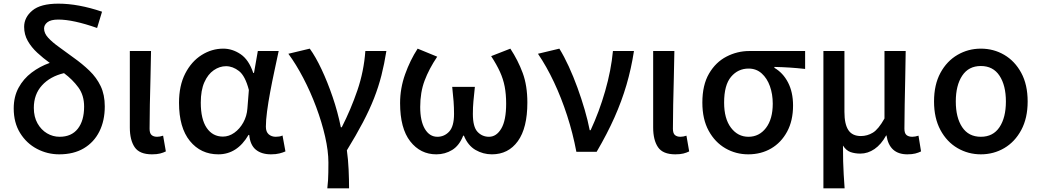

<svg xmlns="http://www.w3.org/2000/svg" viewBox="-20 -830 5688 1050"><path d="M304 14Q239 14 182 -16Q125 -46 90 -102.5Q55 -159 55 -237Q55 -301 81.5 -350Q108 -399 153 -433Q198 -467 252 -486Q216 -512 184 -541.5Q152 -571 132 -606Q112 -641 112 -683Q112 -735 157 -772.5Q202 -810 299 -810Q408 -810 538 -766L511 -677Q380 -723 299 -723Q258 -723 239.5 -708.5Q221 -694 221 -674Q221 -648 243.5 -623.5Q266 -599 302.5 -573Q339 -547 382 -515Q430 -481 469 -443.5Q508 -406 530.5 -359Q553 -312 553 -248Q553 -170 523.5 -111Q494 -52 438.5 -19Q383 14 304 14ZM330 -430Q254 -412 209.5 -363Q165 -314 165 -240Q165 -191 185 -155.5Q205 -120 237 -101Q269 -82 306 -82Q371 -82 405.5 -126Q440 -170 440 -247Q440 -309 408.5 -352Q377 -395 330 -430Z M811 14Q743 14 716.5 -25Q690 -64 690 -133V-551H806Q805 -480 803 -404.5Q801 -329 799.5 -257.5Q798 -186 798 -126Q798 -101 809 -91.5Q820 -82 839 -82Q854 -82 872 -88L887 -2Q873 5 855.5 9.5Q838 14 811 14Z M1174 14Q1078 14 1018.5 -59Q959 -132 959 -268Q959 -362 993 -428Q1027 -494 1082.5 -529Q1138 -564 1201 -564Q1251 -564 1296 -533.5Q1341 -503 1365 -431H1369L1390 -551H1504Q1493 -499 1480.5 -441Q1468 -383 1457.5 -326.5Q1447 -270 1440.5 -221Q1434 -172 1434 -137Q1434 -109 1449.5 -95.5Q1465 -82 1488 -82Q1497 -82 1507 -83.5Q1517 -85 1525 -89L1541 -2Q1528 4 1508.5 9Q1489 14 1462 14Q1410 14 1379 -11.5Q1348 -37 1343 -92H1339Q1277 14 1174 14ZM1199 -83Q1232 -83 1261.5 -104Q1291 -125 1310.5 -160Q1330 -195 1333 -237L1341 -338Q1321 -415 1287 -441.5Q1253 -468 1216 -468Q1181 -468 1149 -446Q1117 -424 1097.5 -380Q1078 -336 1078 -269Q1078 -178 1110.5 -130.5Q1143 -83 1199 -83Z M1770 200Q1773 175 1774 155.5Q1775 136 1775.5 113.5Q1776 91 1776 59Q1776 -4 1758 -83Q1740 -162 1709 -245Q1678 -328 1638.5 -403.5Q1599 -479 1557 -536L1674 -564Q1706 -520 1738.5 -451Q1771 -382 1799 -300Q1827 -218 1844 -134H1849Q1899 -232 1934.5 -336Q1970 -440 1978 -551H2093Q2082 -481 2066 -418Q2050 -355 2025.5 -292.5Q2001 -230 1964.5 -160.5Q1928 -91 1877 -8Q1884 42 1886.5 97.5Q1889 153 1889 200Z M2366 14Q2279 14 2223.5 -57Q2168 -128 2168 -266Q2168 -347 2195.5 -424Q2223 -501 2264 -564L2371 -520Q2326 -453 2302 -389Q2278 -325 2278 -245Q2278 -168 2303.5 -125Q2329 -82 2372 -82Q2410 -82 2436.5 -110.5Q2463 -139 2463 -207Q2463 -243 2460.5 -276Q2458 -309 2453 -355H2577Q2572 -309 2569 -276Q2566 -243 2566 -207Q2566 -136 2591.5 -109Q2617 -82 2654 -82Q2695 -82 2721.5 -127Q2748 -172 2748 -263Q2748 -315 2740 -356.5Q2732 -398 2714 -437.5Q2696 -477 2666 -523L2771 -564Q2813 -500 2838.5 -431Q2864 -362 2864 -269Q2864 -130 2812 -58Q2760 14 2670 14Q2622 14 2580.5 -10Q2539 -34 2517 -88H2513Q2492 -34 2453 -10Q2414 14 2366 14Z M3132 0Q3113 -101 3081.5 -198Q3050 -295 3009.5 -381Q2969 -467 2922 -536L3039 -564Q3065 -522 3090.5 -466.5Q3116 -411 3138 -350.5Q3160 -290 3177.5 -230Q3195 -170 3205 -118H3210Q3257 -219 3289.5 -332Q3322 -445 3332 -551H3447Q3432 -454 3406 -365.5Q3380 -277 3340.5 -188Q3301 -99 3243 0Z M3673 14Q3605 14 3578.5 -25Q3552 -64 3552 -133V-551H3668Q3667 -480 3665 -404.5Q3663 -329 3661.5 -257.5Q3660 -186 3660 -126Q3660 -101 3671 -91.5Q3682 -82 3701 -82Q3716 -82 3734 -88L3749 -2Q3735 5 3717.5 9.5Q3700 14 3673 14Z M4072 14Q4004 14 3947 -19Q3890 -52 3855.5 -115Q3821 -178 3821 -269Q3821 -365 3857.5 -427.5Q3894 -490 3953 -520.5Q4012 -551 4078 -551H4383V-453Q4337 -458 4298.5 -460.5Q4260 -463 4215 -464V-459Q4262 -432 4289.5 -379Q4317 -326 4317 -253Q4317 -170 4284.5 -110Q4252 -50 4197 -18Q4142 14 4072 14ZM4073 -82Q4132 -82 4169 -130.5Q4206 -179 4206 -263Q4206 -315 4190.5 -358.5Q4175 -402 4145.5 -428.5Q4116 -455 4074 -455Q4016 -455 3978 -410Q3940 -365 3940 -269Q3940 -181 3977.5 -131.5Q4015 -82 4073 -82Z M4483 200V-551H4598V-218Q4598 -151 4619.5 -118.5Q4641 -86 4688 -86Q4723 -86 4753.5 -104.5Q4784 -123 4817 -182V-551H4933Q4932 -480 4930.5 -404.5Q4929 -329 4927.5 -257.5Q4926 -186 4926 -126Q4926 -101 4937.5 -91.5Q4949 -82 4969 -82Q4984 -82 5003 -88L5017 -2Q5003 5 4985.5 9.5Q4968 14 4942 14Q4844 14 4828 -89H4826Q4799 -40 4762.5 -15Q4726 10 4685 10Q4655 10 4631 1.5Q4607 -7 4590 -34Q4590 16 4591 53Q4592 90 4594 124Q4596 158 4599 200Z M5344 14Q5275 14 5216.5 -20Q5158 -54 5123 -119Q5088 -184 5088 -275Q5088 -367 5123 -431.5Q5158 -496 5216.5 -530Q5275 -564 5344 -564Q5414 -564 5472 -530Q5530 -496 5565 -431.5Q5600 -367 5600 -275Q5600 -184 5565 -119Q5530 -54 5472 -20Q5414 14 5344 14ZM5344 -82Q5411 -82 5446 -134.5Q5481 -187 5481 -275Q5481 -363 5446 -416Q5411 -469 5344 -469Q5277 -469 5242 -416Q5207 -363 5207 -275Q5207 -187 5242 -134.5Q5277 -82 5344 -82Z"/></svg>

Font: Source Han Sans TC Medium
Style: Regular
Weight: 500
Designer: Ryoko NISHIZUKA Ë•øÂ°öÊ∂ºÂ≠ê (kana, bopomofo & ideographs); Paul D. Hunt (Latin, Greek & Cyrillic); Sandoll Communicatio
Foundry: Adobe
Version: Version 2.004;hotconv 1.0.118;makeotfexe 2.5.65603